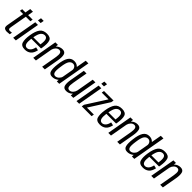

<svg xmlns="http://www.w3.org/2000/svg" viewBox="455 -2539 4300 4300"><g transform="rotate(45 2605.0 -389.5)"><path d="M176.5 6Q122.5 6 94.8 -18.2Q67 -42.5 79.5 -113L153.5 -533.5H51L62 -595H164.5L187.5 -725H272.5L249.5 -595H393L382 -533.5H238.5L168 -133Q159.5 -84.5 171.8 -69.5Q184 -54.5 215 -54.5Q241.5 -54.5 271.5 -60.5L261.5 -1Q215.5 6 176.5 6Z M371 0 476 -595.5H561L456 0ZM503 -750H588L573.5 -667.5H488.5Z M741 4.5Q623.5 4.5 598.5 -77.2Q573.5 -159 595 -297.5Q618.5 -451.5 673 -526Q727.5 -600.5 843.5 -600.5Q961 -600.5 987 -526.5Q1013 -452.5 988.5 -300.5Q985.5 -283.5 982 -271H674Q660 -163.5 676 -112Q694.5 -54.5 750 -54.5Q795.5 -54.5 832.5 -93Q869.5 -131.5 886 -211L962.5 -194Q939 -88 882 -41.8Q825 4.5 741 4.5ZM683 -326.5H908Q926.5 -444.5 908 -492Q889 -541.5 835 -541.5Q780 -541.5 740.5 -491.5Q704.5 -446 683 -326.5Z M1006.5 0 1112 -595.5H1193.5L1184.5 -534.5Q1190 -540.5 1196 -546Q1255.5 -600.5 1335.5 -600.5Q1420 -600.5 1438 -534.5Q1456 -468.5 1436.5 -356.5L1373.5 0H1289L1351.5 -355.5Q1369.5 -456.5 1354.5 -498Q1339.5 -539.5 1293 -539.5Q1247 -539.5 1209.5 -499Q1176.5 -463.5 1164.5 -413.5L1091.5 0Z M1754 0 1758 -54Q1749 -46.5 1739 -39Q1679.5 3.5 1605 3.5Q1520.5 3.5 1499.8 -68.8Q1479 -141 1497 -282Q1515 -443 1565.2 -521.8Q1615.5 -600.5 1709.5 -600.5Q1784 -600.5 1829 -557.5Q1836 -551 1841.5 -544.5L1884 -785H1968.5L1830.5 0ZM1776 -172 1821 -426.5Q1825.5 -468.5 1802 -502.5Q1776 -539.5 1729.5 -539.5Q1675.5 -539.5 1638.8 -488.5Q1602 -437.5 1582.5 -287.5Q1563 -151 1580 -104Q1597 -57 1644.5 -57Q1691 -57 1730 -94Q1766.5 -128.5 1776 -172Z M2196.5 0 2203.5 -61Q2197.5 -55 2191.5 -49.5Q2132 5.5 2052 5.5Q1967.5 5.5 1949.5 -60.8Q1931.5 -127 1951 -238.5L2014 -595.5H2098.5L2036 -240Q2018 -139 2032.8 -97.5Q2047.5 -56 2094.5 -56Q2140.5 -56 2178 -96.5Q2211 -132 2222.5 -181.5L2295.5 -595.5H2380.5L2275.5 0Z M2377 0 2482 -595.5H2567L2462 0ZM2509 -750H2594L2579.5 -667.5H2494.5Z M2544 0 2554.5 -60.5 2857 -534H2642.5L2653 -595H2955.5L2945 -534L2645 -61H2865.5L2855 0Z M3118.5 4.5Q3001 4.5 2976 -77.2Q2951 -159 2972.5 -297.5Q2996 -451.5 3050.5 -526Q3105 -600.5 3221 -600.5Q3338.5 -600.5 3364.5 -526.5Q3390.5 -452.5 3366 -300.5Q3363 -283.5 3359.5 -271H3051.5Q3037.5 -163.5 3053.5 -112Q3072 -54.5 3127.5 -54.5Q3173 -54.5 3210 -93Q3247 -131.5 3263.5 -211L3340 -194Q3316.5 -88 3259.5 -41.8Q3202.5 4.5 3118.5 4.5ZM3060.5 -326.5H3285.5Q3304 -444.5 3285.5 -492Q3266.5 -541.5 3212.5 -541.5Q3157.5 -541.5 3118 -491.5Q3082 -446 3060.5 -326.5Z M3384 0 3489.5 -595.5H3571L3562 -534.5Q3567.5 -540.5 3573.5 -546Q3633 -600.5 3713 -600.5Q3797.5 -600.5 3815.5 -534.5Q3833.5 -468.5 3814 -356.5L3751 0H3666.5L3729 -355.5Q3747 -456.5 3732 -498Q3717 -539.5 3670.5 -539.5Q3624.5 -539.5 3587 -499Q3554 -463.5 3542 -413.5L3469 0Z M4131.5 0 4135.5 -54Q4126.5 -46.5 4116.5 -39Q4057 3.5 3982.5 3.5Q3898 3.5 3877.2 -68.8Q3856.5 -141 3874.5 -282Q3892.5 -443 3942.8 -521.8Q3993 -600.5 4087 -600.5Q4161.5 -600.5 4206.5 -557.5Q4213.5 -551 4219 -544.5L4261.5 -785H4346L4208 0ZM4153.5 -172 4198.5 -426.5Q4203 -468.5 4179.5 -502.5Q4153.5 -539.5 4107 -539.5Q4053 -539.5 4016.2 -488.5Q3979.5 -437.5 3960 -287.5Q3940.5 -151 3957.5 -104Q3974.5 -57 4022 -57Q4068.5 -57 4107.5 -94Q4144 -128.5 4153.5 -172Z M4479.5 4.5Q4362 4.5 4337 -77.2Q4312 -159 4333.5 -297.5Q4357 -451.5 4411.5 -526Q4466 -600.5 4582 -600.5Q4699.5 -600.5 4725.5 -526.5Q4751.5 -452.5 4727 -300.5Q4724 -283.5 4720.5 -271H4412.5Q4398.5 -163.5 4414.5 -112Q4433 -54.5 4488.5 -54.5Q4534 -54.5 4571 -93Q4608 -131.5 4624.5 -211L4701 -194Q4677.5 -88 4620.5 -41.8Q4563.5 4.5 4479.5 4.5ZM4421.5 -326.5H4646.5Q4665 -444.5 4646.5 -492Q4627.5 -541.5 4573.5 -541.5Q4518.5 -541.5 4479 -491.5Q4443 -446 4421.5 -326.5Z M4745 0 4850.5 -595.5H4932L4923 -534.5Q4928.5 -540.5 4934.5 -546Q4994 -600.5 5074 -600.5Q5158.5 -600.5 5176.5 -534.5Q5194.5 -468.5 5175 -356.5L5112 0H5027.5L5090 -355.5Q5108 -456.5 5093 -498Q5078 -539.5 5031.5 -539.5Q4985.5 -539.5 4948 -499Q4915 -463.5 4903 -413.5L4830 0Z"/></g></svg>

Font: Anybody
Style: Italic
Weight: 400
Italic angle: -10°
Designer: Tyler Finck
Foundry: Etcetera Type Company
Version: Version 1.010; ttfautohint (v1.8.3) -l 8 -r 50 -G 200 -x 14 